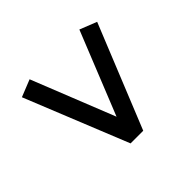

<svg xmlns="http://www.w3.org/2000/svg" viewBox="-100 -750 847 847"><g transform="rotate(45 324.0 -326.0)"><path d="M96 -91 64 -171 452 -325.5 64 -481.5 95.5 -561 579 -365V-286Z"/></g></svg>

Font: Geologica
Style: Regular
Weight: 400
Designer: Sindre Bremnes, Frode Helland
Foundry: Monokrom Skriftforlag AS
Version: Version 1.010; ttfautohint (v1.8.4.7-5d5b);gftools[0.9.28]